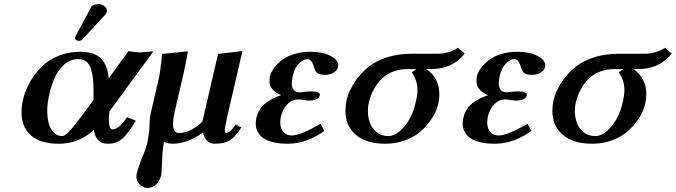

<svg xmlns="http://www.w3.org/2000/svg" viewBox="-20 -702 3357 954"><path d="M377 -444.8Q450.2 -444.8 482.7 -410.6Q515.1 -376.5 520 -312L618.2 -448.2Q654.3 -441.9 673.8 -441.9Q693.4 -441.9 742.2 -446.8L522.9 -147Q521 -122.6 521 -111.8Q521 -59.1 538.1 -59.1Q571.3 -59.1 611.8 -120.1L654.8 -102.1Q617.7 -38.6 588.1 -13.2Q558.6 12.2 516.1 12.2Q454.6 12.2 446.8 -57.1Q372.6 12.2 272 12.2Q180.7 12.2 133.8 -29.3Q86.9 -70.8 86.9 -143.1Q86.9 -180.2 97.9 -220.2Q108.9 -260.3 132.6 -300.5Q156.2 -340.8 189.5 -372.8Q222.7 -404.8 271.5 -424.8Q320.3 -444.8 377 -444.8ZM444.8 -206.1V-241.2Q444.8 -282.2 442.1 -308.8Q439.5 -335.4 431.9 -360.1Q424.3 -384.8 408.4 -396.5Q392.6 -408.2 368.2 -408.2Q329.1 -408.2 298.1 -380.4Q267.1 -352.5 249.8 -311Q232.4 -269.5 223.6 -228Q214.8 -186.5 214.8 -151.9Q214.8 -117.7 221.7 -90.6Q228.5 -63.5 245.6 -44.7Q262.7 -25.9 289.1 -25.9Q297.9 -25.9 312.3 -38.1Q326.7 -50.3 347.9 -76.9Q369.1 -103.5 384 -123.3Q398.9 -143.1 425.8 -180.2ZM470.2 -682.1Q484.9 -682.1 498 -672.1Q511.2 -662.1 511.2 -648.9V-645Q507.8 -633.8 502 -627.9L389.2 -505.9Q382.8 -499 371.1 -499Q365.2 -499 359.1 -502.9Q353 -506.8 353 -512.2Q353 -518.1 356 -523.9L433.1 -667Q437 -674.8 448.5 -678.5Q460 -682.1 470.2 -682.1Z M710.9 231.9Q694.8 231.9 676.3 215.8Q657.7 199.7 657.7 175.8Q657.7 167 658.7 163.1Q664.6 138.2 681.6 91.8Q683.6 86.4 689.5 72.8Q695.3 59.1 698.5 51Q701.7 43 705.8 29.8Q710 16.6 712.9 3.9Q714.4 -3.9 720.7 -45.9Q722.2 -55.2 723.1 -86.7Q724.1 -118.2 728.5 -137.2L771.5 -323.2Q773.9 -334.5 777.3 -362.1Q780.8 -389.6 783.2 -412.1L785.6 -434.1L913.6 -446.8Q900.9 -375 893.6 -342.8L848.6 -149.9Q839.8 -112.3 839.8 -85Q839.8 -41 869.6 -41Q898.4 -41 930.9 -57.6Q963.4 -74.2 985.8 -98.1L1063.5 -434.1L1184.6 -448.2L1109.9 -126Q1096.7 -68.4 1096.7 -54.2Q1096.7 -42 1102.5 -42Q1113.8 -42 1124.3 -50.8Q1134.8 -59.6 1149.9 -83L1179.7 -69.8Q1154.3 -27.8 1125.7 -7.8Q1097.2 12.2 1048.8 12.2Q1000.5 12.2 988.8 -43Q909.2 12.2 838.9 12.2Q814.9 12.2 794.9 2.9Q785.6 58.6 785.6 96.2Q783.2 156.7 780.8 168Q773.4 199.2 754.4 215.6Q735.4 231.9 710.9 231.9Z M1375.5 -121.1Q1372.6 -105.5 1372.6 -92.8Q1372.6 -64.5 1387.7 -46.6Q1402.8 -28.8 1429.7 -28.8Q1472.7 -28.8 1572.8 -86.9L1591.8 -51.8Q1555.7 -24.4 1508.1 -6.1Q1460.4 12.2 1409.7 12.2Q1372.6 12.2 1344 6.1Q1315.4 0 1298.1 -9.8Q1280.8 -19.5 1269.8 -33.2Q1258.8 -46.9 1254.6 -60.3Q1250.5 -73.7 1250.5 -88.9Q1250.5 -99.6 1254.4 -118.2Q1256.8 -127.9 1259.3 -135.3Q1261.7 -142.6 1270 -156.5Q1278.3 -170.4 1290.3 -181.6Q1302.2 -192.9 1324.7 -206.1Q1347.2 -219.2 1376.5 -229Q1346.7 -243.2 1332.8 -259.5Q1318.8 -275.9 1318.8 -299.8Q1318.8 -306.2 1320.8 -321.8Q1324.2 -335.4 1332.5 -350.6Q1340.8 -365.7 1357.4 -382.8Q1374 -399.9 1395.8 -413.3Q1417.5 -426.8 1450.4 -435.8Q1483.4 -444.8 1521.5 -444.8Q1582 -444.8 1621.3 -424.8Q1660.6 -404.8 1660.6 -377Q1660.6 -373 1659.7 -370.1Q1656.7 -355.5 1644 -345.7Q1631.3 -335.9 1618.9 -333Q1606.4 -330.1 1593.8 -330.1Q1567.9 -330.1 1556.9 -338.9Q1545.9 -347.7 1541.5 -363.8Q1537.6 -377 1534.4 -384.8Q1531.2 -392.6 1524.2 -400.4Q1517.1 -408.2 1507.8 -408.2Q1487.8 -408.2 1466.3 -387.5Q1444.8 -366.7 1434.6 -325.2Q1429.7 -299.8 1429.7 -288.1Q1429.7 -243.2 1471.7 -243.2Q1474.6 -244.1 1479.5 -244.1Q1507.8 -248 1523.4 -248Q1569.8 -248 1569.8 -230Q1569.8 -228 1568.8 -227.1Q1563 -202.1 1512.7 -202.1Q1512.2 -202.1 1485.8 -205.1Q1470.7 -208 1462.4 -208Q1431.6 -208 1408.4 -184.8Q1385.3 -161.6 1375.5 -121.1Z M1909.2 -25.9Q1948.7 -25.9 1988.5 -72.8Q2028.3 -119.6 2043.9 -187Q2054.2 -227.1 2054.2 -253.9Q2054.2 -303.7 2025.4 -342.8Q2029.8 -345.2 2033 -347.4Q2036.1 -349.6 2040 -352.1Q2043.9 -354.5 2045.9 -356.4Q2047.9 -358.4 2047.4 -358.9H2007.3Q1927.7 -358.9 1878.4 -311.8Q1829.1 -264.6 1812 -189Q1808.1 -174.8 1808.1 -150.9Q1808.1 -119.1 1817.9 -92Q1827.6 -64.9 1851.3 -45.4Q1875 -25.9 1909.2 -25.9ZM1810.1 -369.1Q1895.5 -435.1 2029.3 -435.1H2159.2Q2182.1 -435.1 2208.7 -442.9Q2235.4 -450.7 2255.4 -464.8L2289.1 -436Q2229 -358.9 2124 -358.9H2098.1Q2163.1 -315.4 2163.1 -232.9Q2163.1 -210 2157.2 -184.1Q2152.8 -164.6 2141.8 -141.4Q2130.9 -118.2 2108.9 -90.1Q2086.9 -62 2058.3 -39.8Q2029.8 -17.6 1986.8 -2.7Q1943.8 12.2 1894 12.2Q1800.3 12.2 1748.3 -32Q1696.3 -76.2 1696.3 -150.9Q1696.3 -177.7 1702.1 -205.1Q1712.9 -249 1741.2 -292.2Q1769.5 -335.4 1810.1 -369.1Z M2403.8 -121.1Q2400.9 -105.5 2400.9 -92.8Q2400.9 -64.5 2416 -46.6Q2431.2 -28.8 2458 -28.8Q2501 -28.8 2601.1 -86.9L2620.1 -51.8Q2584 -24.4 2536.4 -6.1Q2488.8 12.2 2438 12.2Q2400.9 12.2 2372.3 6.1Q2343.8 0 2326.4 -9.8Q2309.1 -19.5 2298.1 -33.2Q2287.1 -46.9 2283 -60.3Q2278.8 -73.7 2278.8 -88.9Q2278.8 -99.6 2282.7 -118.2Q2285.2 -127.9 2287.6 -135.3Q2290 -142.6 2298.3 -156.5Q2306.6 -170.4 2318.6 -181.6Q2330.6 -192.9 2353 -206.1Q2375.5 -219.2 2404.8 -229Q2375 -243.2 2361.1 -259.5Q2347.2 -275.9 2347.2 -299.8Q2347.2 -306.2 2349.1 -321.8Q2352.5 -335.4 2360.8 -350.6Q2369.1 -365.7 2385.7 -382.8Q2402.3 -399.9 2424.1 -413.3Q2445.8 -426.8 2478.8 -435.8Q2511.7 -444.8 2549.8 -444.8Q2610.4 -444.8 2649.7 -424.8Q2689 -404.8 2689 -377Q2689 -373 2688 -370.1Q2685.1 -355.5 2672.4 -345.7Q2659.7 -335.9 2647.2 -333Q2634.8 -330.1 2622.1 -330.1Q2596.2 -330.1 2585.2 -338.9Q2574.2 -347.7 2569.8 -363.8Q2565.9 -377 2562.7 -384.8Q2559.6 -392.6 2552.5 -400.4Q2545.4 -408.2 2536.1 -408.2Q2516.1 -408.2 2494.6 -387.5Q2473.1 -366.7 2462.9 -325.2Q2458 -299.8 2458 -288.1Q2458 -243.2 2500 -243.2Q2502.9 -244.1 2507.8 -244.1Q2536.1 -248 2551.8 -248Q2598.1 -248 2598.1 -230Q2598.1 -228 2597.2 -227.1Q2591.3 -202.1 2541 -202.1Q2540.5 -202.1 2514.2 -205.1Q2499 -208 2490.7 -208Q2460 -208 2436.8 -184.8Q2413.6 -161.6 2403.8 -121.1Z M2937.5 -25.9Q2977.1 -25.9 3016.8 -72.8Q3056.6 -119.6 3072.3 -187Q3082.5 -227.1 3082.5 -253.9Q3082.5 -303.7 3053.7 -342.8Q3058.1 -345.2 3061.3 -347.4Q3064.5 -349.6 3068.4 -352.1Q3072.3 -354.5 3074.2 -356.4Q3076.2 -358.4 3075.7 -358.9H3035.6Q2956.1 -358.9 2906.7 -311.8Q2857.4 -264.6 2840.3 -189Q2836.4 -174.8 2836.4 -150.9Q2836.4 -119.1 2846.2 -92Q2856 -64.9 2879.6 -45.4Q2903.3 -25.9 2937.5 -25.9ZM2838.4 -369.1Q2923.8 -435.1 3057.6 -435.1H3187.5Q3210.4 -435.1 3237.1 -442.9Q3263.7 -450.7 3283.7 -464.8L3317.4 -436Q3257.3 -358.9 3152.3 -358.9H3126.5Q3191.4 -315.4 3191.4 -232.9Q3191.4 -210 3185.5 -184.1Q3181.2 -164.6 3170.2 -141.4Q3159.2 -118.2 3137.2 -90.1Q3115.2 -62 3086.7 -39.8Q3058.1 -17.6 3015.1 -2.7Q2972.2 12.2 2922.4 12.2Q2828.6 12.2 2776.6 -32Q2724.6 -76.2 2724.6 -150.9Q2724.6 -177.7 2730.5 -205.1Q2741.2 -249 2769.5 -292.2Q2797.9 -335.4 2838.4 -369.1Z"/></svg>

Font: Linux Libertine
Style: Bold Italic
Weight: 700
Italic angle: -11.5°
Designer: Philipp H. Poll
Foundry: Philipp H. Poll
Version: Version 4.0.5